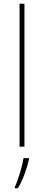

<svg xmlns="http://www.w3.org/2000/svg" viewBox="-20 -780 232 1021"><path d="M110 0V-760H84V0ZM134 68V61H105C99 103 75 181 59 214V221H75C103 175 122 118 134 68Z"/></svg>

Font: Noto Sans Lao SemiCondensed Thin
Style: Regular
Weight: 100
Width: 4
Designer: Monotype Design Team
Foundry: Monotype Imaging Inc.
Version: Version 2.003